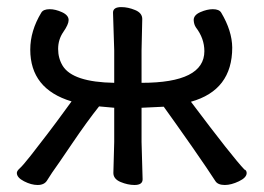

<svg xmlns="http://www.w3.org/2000/svg" viewBox="-20 -509 749 545"><path d="M618.2 16.1Q598.1 16.1 591.1 4.6Q584 -6.8 565.9 -33.4Q547.9 -60.1 524.9 -93Q502 -126 479.5 -157.5Q457 -189 444.8 -206.1L381.8 -203.1V-106L384.8 0Q384.8 16.1 361.8 16.1Q342.8 16.1 322.3 7.6Q301.8 -1 301.8 -18.1L304.2 -106V-203.1L261.2 -207Q227.1 -164.1 185.1 -102.1Q143.1 -40 127.9 -19L113.8 2.9Q106 16.1 86.9 16.1Q68.8 16.1 48.3 5.6Q27.8 -4.9 27.8 -18.1Q27.8 -23.9 36.4 -31.5Q44.9 -39.1 67.4 -67.6Q89.8 -96.2 115 -129.2Q140.1 -162.1 160.2 -189.9Q180.2 -217.8 183.1 -221.2Q65.9 -256.3 65.9 -368.2Q65.9 -421.4 97.2 -473.1Q103 -482.9 121.1 -482.9Q137.2 -482.9 156 -474.4Q174.8 -465.8 174.8 -452.1Q174.8 -439.9 159.9 -418.5Q145 -397 145 -370.1Q145 -343.3 158.2 -321.8Q187 -275.9 304.2 -273.9V-366.2L300.8 -473.1Q300.8 -489.3 325.2 -488.8Q343.3 -488.8 363.5 -480.5Q383.8 -472.2 383.8 -455.1L381.8 -366.2V-273.9Q560.1 -273.9 560.1 -363.8Q560.1 -399.9 536.1 -431.2Q530.3 -439.9 529.8 -452.1Q529.8 -466.3 548.8 -474.6Q567.9 -482.9 584 -482.9Q602.1 -482.9 607.9 -473.1Q638.7 -421.4 639.2 -374Q639.2 -252.9 522 -220.2Q640.1 -63 673.8 -27.8Q679.7 -25.9 680.2 -18.1Q680.2 -4.9 658.2 5.6Q636.2 16.1 618.2 16.1Z"/></svg>

Font: LXGW WenKai Screen R
Style: Regular
Weight: 400
Designer: Fontworks Inc.
Version: Version 1.235;May 31, 2022